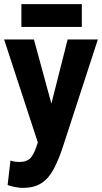

<svg xmlns="http://www.w3.org/2000/svg" viewBox="-22 -717 496 934"><path d="M-2 -525H143L228 -213L307 -525H454L284 -3Q263 61 239 106Q215 151 179.5 174Q144 197 88 197Q72 197 51.5 193Q31 189 15 183L29 64Q40 68 51.5 69.5Q63 71 72 71Q104 71 122.5 55.5Q141 40 157 -9L162 -24ZM82 -586V-697H376V-586Z"/></svg>

Font: Radio Canada Condensed
Style: Bold
Weight: 700
Width: 3
Designer: Charles Daoud, Etienne Aubert Bonn, Alexandre Saumier Demers, Jacques Le Bailly
Foundry: Radio-Canada
Version: Version 2.104; ttfautohint (v1.8.4.7-5d5b);gftools[0.9.28.de